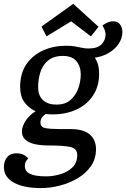

<svg xmlns="http://www.w3.org/2000/svg" viewBox="-47 -764 646 982"><path d="M162 198Q121 198 86.5 191.5Q52 185 26.5 171.5Q1 158 -13 138Q-27 118 -27 91Q-27 60 -10.5 40Q6 20 38 20Q55 20 70 26Q85 32 98 47Q91 52 85.5 61.5Q80 71 80 85Q80 113 107 125.5Q134 138 189 138Q225 138 262 127Q299 116 323.5 92Q348 68 348 29Q348 -4 314 -12Q280 -20 201 -20Q161 -20 130 -27Q99 -34 82 -50Q65 -66 65 -93Q66 -119 85 -147.5Q104 -176 135 -195Q98 -212 77 -242.5Q56 -273 56 -319Q56 -389 88 -435.5Q120 -482 173.5 -506Q227 -530 290 -530Q318 -530 337.5 -526.5Q357 -523 372.5 -519.5Q388 -516 405 -516Q451 -516 471.5 -536.5Q492 -557 493 -586Q493 -608 477 -634Q490 -643 503.5 -649Q517 -655 533 -655Q555 -655 567 -639Q579 -623 579 -600Q579 -569 560.5 -541Q542 -513 510.5 -494Q479 -475 438 -469Q449 -453 454.5 -432.5Q460 -412 460 -387Q460 -322 428.5 -275Q397 -228 343.5 -203.5Q290 -179 224 -179Q214 -179 205 -179.5Q196 -180 187 -181Q176 -174 168 -163.5Q160 -153 160 -137Q160 -114 184 -109Q208 -104 257 -104H310Q381 -104 412.5 -76Q444 -48 444 -1Q444 48 418.5 85Q393 122 351.5 147Q310 172 260 185Q210 198 162 198ZM241 -229Q287 -229 314 -253Q341 -277 353.5 -312.5Q366 -348 366 -383Q366 -425 343.5 -451.5Q321 -478 274 -478Q240 -478 216 -465.5Q192 -453 177 -430.5Q162 -408 155 -379Q148 -350 148 -318Q148 -275 173 -252Q198 -229 241 -229ZM191 -578 165 -628 327 -744H328L457 -627L418 -578L317 -655Z"/></svg>

Font: Sansita Swashed Light
Style: Regular
Weight: 300
Designer: Pablo Cosgaya
Foundry: Omnibus-Type
Version: Version 1.003